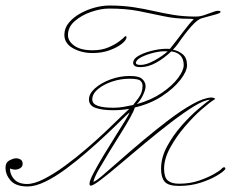

<svg xmlns="http://www.w3.org/2000/svg" viewBox="-98 -585 842 695"><path d="M297 -565Q346 -565 385 -559Q424 -553 459 -545Q494 -537 530.5 -531Q567 -525 611 -525Q626 -525 642 -530.5Q658 -536 671.5 -541Q685 -546 690 -546Q698 -546 700 -543.5Q702 -541 697 -538Q694 -536 682 -532.5Q670 -529 656 -525.5Q642 -522 633 -519Q617 -515 594 -489Q571 -463 545 -425Q541 -420 537 -415Q533 -410 528 -405Q549 -401 564 -388Q579 -375 579 -349Q579 -327 555 -296Q531 -265 488.5 -237Q446 -209 390 -196Q387 -184 372.5 -158Q358 -132 337.5 -99.5Q317 -67 296.5 -33.5Q276 0 260 28Q244 56 240 73Q246 73 271.5 51.5Q297 30 336 -4.5Q375 -39 421 -77.5Q467 -116 513 -151Q559 -186 599.5 -208.5Q640 -231 667 -232Q673 -232 678 -229.5Q683 -227 680 -226Q663 -216 632.5 -189.5Q602 -163 570.5 -126Q539 -89 517.5 -49.5Q496 -10 496 26Q496 57 509.5 68.5Q523 80 550 80Q590 80 623 68.5Q656 57 677.5 44.5Q699 32 702 28Q711 18 715.5 21Q720 24 716 29Q710 37 686.5 51Q663 65 627.5 76.5Q592 88 550 88Q511 88 498 72.5Q485 57 485 26Q485 -15 507 -55.5Q529 -96 560 -131Q591 -166 620 -190.5Q649 -215 662 -224Q641 -223 603 -199.5Q565 -176 519.5 -141Q474 -106 426.5 -66.5Q379 -27 338 8Q297 43 268 65Q239 87 231 87Q226 87 226 80Q226 69 240.5 41.5Q255 14 276 -21Q297 -56 318.5 -90Q340 -124 355 -148.5Q370 -173 371 -178Q363 -172 341 -150Q319 -128 286.5 -97.5Q254 -67 216.5 -34.5Q179 -2 140.5 26.5Q102 55 66 72.5Q30 90 2 90Q-40 90 -59 69Q-78 48 -78 22Q-78 3 -63.5 -4.5Q-49 -12 -40 -12Q-31 -12 -23.5 -7.5Q-16 -3 -16 8Q-16 18 -24.5 23.5Q-33 29 -43 29Q-49 29 -55.5 27Q-62 25 -62 25Q-62 47 -46.5 64Q-31 81 0 81Q26 81 62 62.5Q98 44 137.5 15Q177 -14 216 -47.5Q255 -81 287.5 -112Q320 -143 342 -164.5Q364 -186 370 -191Q341 -186 312 -186Q272 -186 248 -194.5Q224 -203 224 -225Q224 -246 246 -265.5Q268 -285 302 -297.5Q336 -310 372 -310Q406 -310 417.5 -298.5Q429 -287 429 -273Q429 -260 419 -239.5Q409 -219 397 -208Q450 -223 488 -249Q526 -275 546.5 -302.5Q567 -330 567 -349Q567 -393 522 -399Q496 -374 467 -358Q438 -342 411 -342Q395 -342 389.5 -346.5Q384 -351 384 -357Q384 -373 407 -385Q430 -397 461 -403.5Q492 -410 517 -408Q541 -438 565 -470Q589 -502 603 -515Q600 -517 587 -517Q537 -517 493.5 -526.5Q450 -536 404 -545Q358 -554 297 -554Q267 -554 232 -542Q197 -530 172.5 -508.5Q148 -487 148 -458Q148 -436 171 -419.5Q194 -403 237 -403Q270 -403 294.5 -413.5Q319 -424 334.5 -436Q350 -448 352 -451Q354 -454 357 -454Q360 -454 360 -451Q360 -440 343 -426.5Q326 -413 298.5 -403Q271 -393 237 -393Q197 -393 166 -410.5Q135 -428 135 -459Q135 -483 151 -502.5Q167 -522 192 -536Q217 -550 245 -557.5Q273 -565 297 -565ZM411 -350Q432 -350 461 -366Q490 -382 509 -399Q487 -401 460 -394.5Q433 -388 413.5 -378Q394 -368 394 -357Q394 -350 411 -350ZM312 -195Q331 -195 348.5 -198Q366 -201 384 -205Q389 -211 403.5 -230.5Q418 -250 418 -274Q418 -285 410.5 -292.5Q403 -300 371 -300Q338 -300 307 -289.5Q276 -279 256 -262Q236 -245 236 -225Q236 -209 256 -202Q276 -195 312 -195Z"/></svg>

Font: Kapakana Light
Style: Regular
Weight: 300
Designer: Kyosuke Nagai
Version: Version 1.000